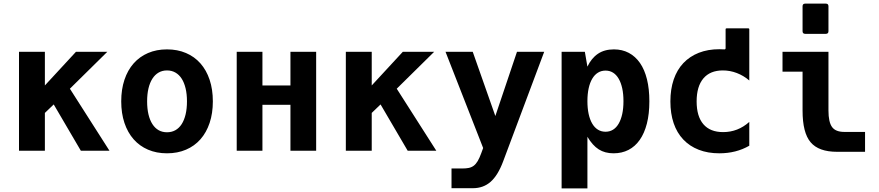

<svg xmlns="http://www.w3.org/2000/svg" viewBox="-20 -833 4856 1061"><path d="M85 -546.9H228V-360.8L399.9 -546.9H573.2L366.2 -342.8L585 0H426.8L276.9 -255.9L228 -209V0H85Z M902.8 14.2Q844.7 14.2 798.1 -5.9Q751.5 -25.9 718.5 -63.2Q685.5 -100.6 667.7 -153.8Q649.9 -207 649.9 -272.9Q649.9 -338.9 667.7 -392.1Q685.5 -445.3 718.5 -482.7Q751.5 -520 798.1 -540Q844.7 -560.1 902.8 -560.1Q960.9 -560.1 1007.8 -540Q1054.7 -520 1087.6 -482.7Q1120.6 -445.3 1138.4 -392.1Q1156.2 -338.9 1156.2 -272.9Q1156.2 -207 1138.4 -153.8Q1120.6 -100.6 1087.6 -63.2Q1054.7 -25.9 1007.8 -5.9Q960.9 14.2 902.8 14.2ZM902.8 -102.1Q928.7 -102.1 949.2 -113.5Q969.7 -125 983.9 -147Q998 -168.9 1005.6 -200.7Q1013.2 -232.4 1013.2 -272.9Q1013.2 -313 1005.6 -344.7Q998 -376.5 983.9 -398.4Q969.7 -420.4 949.2 -432.1Q928.7 -443.8 902.8 -443.8Q877 -443.8 856.7 -432.1Q836.4 -420.4 822.3 -398.4Q808.1 -376.5 800.5 -344.7Q793 -313 793 -272.9Q793 -232.4 800.5 -200.7Q808.1 -168.9 822.3 -147Q836.4 -125 856.7 -113.5Q877 -102.1 902.8 -102.1Z M1288.1 -546.9H1430.2V-360.8H1585V-546.9H1727.1V0H1585V-253.9H1430.2V0H1288.1Z M1891.1 -546.9H2034.2V-360.8L2206.1 -546.9H2379.4L2172.4 -342.8L2391.1 0H2232.9L2083 -255.9L2034.2 -209V0H1891.1Z M2475.1 98.1H2533.2Q2554.7 98.1 2570.3 95Q2585.9 91.8 2597.9 82.8Q2609.9 73.7 2619.6 57.4Q2629.4 41 2639.2 14.2L2649.9 -15.1L2441.9 -546.9H2592.3L2717.3 -191.9L2836.9 -546.9H2987.3L2760.3 59.1Q2731.4 136.2 2691.2 171.6Q2650.9 207 2593.3 207H2475.1Z M3083.5 -546.9H3211.9L3226.1 -464.8Q3248 -511.2 3283.9 -535.6Q3319.8 -560.1 3372.6 -560.1Q3418.5 -560.1 3454.8 -540.8Q3491.2 -521.5 3516.6 -484.9Q3542 -448.2 3555.2 -394.8Q3568.4 -341.3 3568.4 -272.9Q3568.4 -203.6 3554.7 -150.1Q3541 -96.7 3515.4 -60.1Q3489.7 -23.4 3453.1 -4.6Q3416.5 14.2 3370.6 14.2Q3322.8 14.2 3288.6 -7.6Q3254.4 -29.3 3226.1 -77.1V208H3083.5ZM3326.2 -105Q3349.6 -105 3367.9 -116.5Q3386.2 -127.9 3398.9 -149.9Q3411.6 -171.9 3418.5 -203.1Q3425.3 -234.4 3425.3 -273.9Q3425.3 -313.5 3418.5 -344.7Q3411.6 -376 3398.9 -397.9Q3386.2 -419.9 3367.9 -431.4Q3349.6 -442.9 3326.2 -442.9Q3302.7 -442.9 3284.2 -431.4Q3265.6 -419.9 3252.7 -397.9Q3239.7 -376 3232.9 -344.7Q3226.1 -313.5 3226.1 -273.9Q3226.1 -234.4 3232.9 -203.1Q3239.7 -171.9 3252.7 -149.9Q3265.6 -127.9 3284.2 -116.5Q3302.7 -105 3326.2 -105Z M3756.3 -484.4Q3791.5 -521.5 3841.8 -541.3Q3892.1 -561 3954.6 -561Q3964.4 -561 3981.9 -560.1H3982.9Q3989.7 -560.1 3989.7 -566.9V-671.4Q3989.7 -676.3 3994.6 -676.3H4115.7Q4120.6 -676.3 4120.6 -671.4V-388.2Q4089.4 -415 4051.8 -429.4Q4014.2 -443.8 3974.6 -443.8Q3904.3 -443.8 3866.9 -399.7Q3829.6 -355.5 3829.6 -272.5Q3829.6 -189.9 3866.9 -146.5Q3904.3 -103 3976.1 -103Q4057.6 -103 4120.6 -159.2V-27.8Q4047.9 14.2 3955.1 14.2Q3891.6 14.2 3841.3 -5.4Q3791 -24.9 3755.9 -62Q3720.7 -99.1 3702.6 -152.3Q3684.6 -205.6 3684.6 -272.5Q3684.6 -339.8 3702.9 -393.6Q3721.2 -447.3 3756.3 -484.4Z M4429.7 -646Q4415 -646 4415 -660.6V-798.3Q4415 -813 4429.7 -813H4543.5Q4558.1 -813 4558.1 -798.3V-660.6Q4558.1 -646 4543.5 -646ZM4606 5.9Q4503.9 5.9 4459.5 -46.9Q4415 -99.1 4415 -222.2V-437H4304.2V-546.9H4558.1V-222.2Q4558.1 -158.2 4578.1 -130.9Q4597.7 -104 4646 -104H4760.3V5.9Z"/></svg>

Font: Hack
Style: Bold
Weight: 700
Monospace: yes
Designer: Christopher Simpkins
Foundry: Christopher Simpkins
Version: Version 2.017